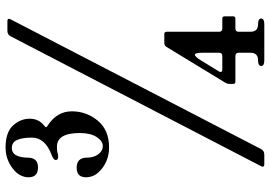

<svg xmlns="http://www.w3.org/2000/svg" viewBox="-157 -596 948 674"><g transform="rotate(-90 317.0 -259.0)"><path d="M31.7 0ZM138.7 -533.2Q123 -533.2 117.2 -531Q111.3 -528.8 104 -528.8Q92.3 -528.8 92.3 -537.6Q92.3 -544.9 108.9 -551.3Q170.9 -574.2 170.9 -621.1Q170.9 -654.8 162.6 -673.1Q154.3 -691.4 135.3 -691.4Q116.2 -691.4 108.4 -675.3Q100.6 -659.2 100.6 -635.7Q100.6 -599.6 66.2 -599.6Q31.7 -599.6 31.7 -632.6Q31.7 -665.5 64 -689.5Q96.2 -713.4 136.2 -713.4Q189.5 -713.4 213.4 -687.3Q237.3 -661.1 237.3 -628.7Q237.3 -596.2 211.9 -577.1Q207.5 -573.7 207.5 -571.3Q207.5 -568.8 212.9 -565.9Q263.2 -533.2 263.2 -481.2Q263.2 -429.2 230.2 -389.6Q197.3 -350.1 136.2 -350.1Q95.2 -350.1 63.5 -374Q31.7 -397.9 31.7 -430.9Q31.7 -463.9 64.9 -463.9Q100.6 -463.9 100.6 -427.7Q100.6 -404.3 112.3 -388.2Q124 -372.1 141.4 -372.1Q158.7 -372.1 172.9 -393.6Q187 -415 187 -453.1Q187 -533.2 138.7 -533.2ZM359.4 0ZM403.3 35.6Q401.4 39.1 401.4 42Q401.4 47.4 413.1 47.4H457.5Q468.8 47.4 468.8 36.1V-23.9Q468.8 -48.8 461.9 -48.8Q455.1 -48.8 442.4 -28.3ZM468.8 104.5Q468.8 93.3 457.5 93.3H367.2Q359.4 93.3 359.4 85V73.7Q359.4 64.9 363.8 57.6L489.3 -148.4Q494.1 -156.2 502.9 -156.2H534.7Q542.5 -156.2 542.5 -147.9V36.1Q542.5 47.4 554.2 47.4H588.9Q596.7 47.4 596.7 55.7V85Q596.7 93.3 588.9 93.3H554.2Q542.5 93.3 542.5 104.5V146.5Q542.5 172.9 569.3 172.9Q588.9 172.9 588.9 183.8Q588.9 194.8 569.3 194.8H441.9Q422.4 194.8 422.4 183.8Q422.4 172.9 441.9 172.9Q468.8 172.9 468.8 146.5ZM579.6 -707Q587.9 -707 587.9 -701.7Q587.9 -699.2 585.9 -695.3L130.9 183.1Q125 194.8 111.3 194.8H77.6Q68.8 194.8 68.8 189.5Q68.8 187 70.8 183.1L526.4 -695.3Q532.2 -707 545.4 -707Z"/></g></svg>

Font: UnifrakturMaguntia17
Style: Book
Weight: 400
Designer: j. 'mach' wust, Gerrit Ansmann, Georg Duffner, based on a font by Peter Wiegel, original typeface by Carl Albert Fahrenw
Version: Version 2017-03-19